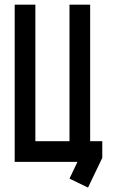

<svg xmlns="http://www.w3.org/2000/svg" viewBox="-20 -704 490 835"><path d="M316.9 0H43.9V-683.6H133.8V-89.8H282.2V-683.6H372.1V-89.8H424.8V-17.6L362.8 111.8L282.2 72.8Z"/></svg>

Font: Anka/Coder Narrow
Style: Bold
Weight: 700
Width: 3
Monospace: yes
Version: Version 001.100